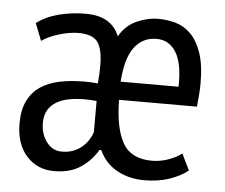

<svg xmlns="http://www.w3.org/2000/svg" viewBox="-43 -561 729 621"><g transform="rotate(5 321.0 -250.0)"><path d="M173 -57Q194 -57 210.5 -63.5Q227 -70 239 -80.5Q251 -91 259 -103.5Q267 -116 271 -129V-230Q261 -231 251 -231.5Q241 -232 231 -232Q207 -232 184 -228Q161 -224 143 -214Q125 -204 114.5 -187Q104 -170 104 -144Q104 -109 123 -83Q142 -57 173 -57ZM294 -73Q274 -38 239.5 -15Q205 8 154 8Q98 8 63.5 -31Q29 -70 29 -136Q29 -180 43.5 -209.5Q58 -239 84 -256.5Q110 -274 146 -281.5Q182 -289 226 -289Q237 -289 248 -288.5Q259 -288 270 -287Q273 -318 273 -342Q273 -399 256 -421.5Q239 -444 194 -444Q166 -444 132 -434Q98 -424 75 -408L53 -464Q84 -487 125.5 -497.5Q167 -508 212 -508Q296 -508 321 -444Q341 -480 376.5 -496Q412 -512 447 -512Q475 -512 502.5 -504.5Q530 -497 552 -475.5Q574 -454 587.5 -415.5Q601 -377 601 -316Q601 -299 599.5 -280Q598 -261 596 -240H343Q344 -148 371 -100.5Q398 -53 466 -53Q494 -53 521 -63Q548 -73 562 -85L588 -32Q563 -12 527 0Q491 12 447 12Q397 12 358 -9.5Q319 -31 300 -73ZM447 -447Q402 -447 375 -411Q348 -375 343 -299H531Q533 -374 510.5 -410.5Q488 -447 447 -447Z"/></g></svg>

Font: PT Sans Narrow
Style: Regular
Weight: 400
Width: 3
Designer: A.Korolkova, O.Umpeleva, V.Yefimov
Foundry: ParaType Ltd
Version: Version 2.003W OFL